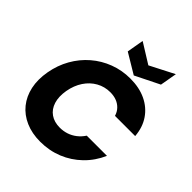

<svg xmlns="http://www.w3.org/2000/svg" viewBox="-252 -1101 1266 1266"><g transform="rotate(45 381.0 -468.0)"><path d="M44.9 -352.2Q58.9 -430.7 96 -496.2Q133.2 -561.8 188.6 -609.5Q244 -657.3 313.3 -683.5Q382.5 -709.8 459.8 -709.8Q543.9 -709.8 606.5 -680Q669.2 -650.2 706.8 -595.2Q744.4 -540.3 750.5 -463.8H562.2Q553.4 -493 534.4 -512.8Q515.4 -532.6 489.3 -542.5Q463.2 -552.5 430.2 -552.5Q378.1 -552.5 333.8 -527.8Q289.6 -503.1 259.7 -458.2Q229.8 -413.3 218.9 -352.2Q208.6 -291.5 222.7 -246.1Q236.9 -200.7 272.2 -176.1Q307.5 -151.4 359.6 -151.4Q392.7 -151.4 422.5 -161.3Q452.3 -171.2 478 -191Q503.7 -210.9 522.9 -240H711.2Q677.9 -164.1 620.9 -108.9Q563.9 -53.7 490.9 -24.1Q417.8 5.5 333.7 5.5Q256.5 5.5 196.5 -20.8Q136.5 -47.1 97.8 -94.8Q59.2 -142.6 45 -208.1Q30.9 -273.6 44.9 -352.2ZM482.1 -855 651.7 -942.1 630.9 -824 461.3 -739.9 321.2 -824 341.9 -942.1Z"/></g></svg>

Font: Poppins Variable
Style: Italic
Weight: 100
Italic angle: -10°
Designer: Jonny Pinhorn
Foundry: Indian Type Foundry
Version: Version 6.000